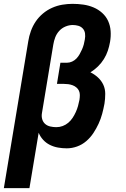

<svg xmlns="http://www.w3.org/2000/svg" viewBox="-33 -763 653 998"><path d="M-13 215 114 -549Q118 -575 127.5 -601.5Q137 -628 152.5 -651Q168 -674 190 -692.5Q212 -711 238 -722.5Q264 -734 291 -738.5Q318 -743 344 -743Q373 -743 400.5 -739Q428 -735 453 -724.5Q478 -714 498 -696Q518 -678 529 -654Q540 -630 542 -602Q544 -574 539 -545Q535 -522 527.5 -499.5Q520 -477 507 -456Q494 -435 476 -417.5Q458 -400 437 -387Q458 -377 476 -360.5Q494 -344 504 -322.5Q514 -301 514 -275Q514 -249 510 -224Q505 -197 498 -171Q491 -145 479.5 -120Q468 -95 452.5 -71.5Q437 -48 415.5 -29.5Q394 -11 367.5 -1.5Q341 8 314 8Q291 8 268.5 4Q246 0 226 -10Q206 -20 191 -36.5Q176 -53 168 -73L120 215ZM260 -102Q277 -102 293 -108Q309 -114 322 -125Q335 -136 344.5 -150.5Q354 -165 361 -180.5Q368 -196 372.5 -212Q377 -228 380 -244Q382 -257 382 -269Q382 -281 377.5 -291Q373 -301 364 -308.5Q355 -316 344 -320Q333 -324 321.5 -325.5Q310 -327 298 -327H263L281 -437H316Q329 -437 342 -443Q355 -449 364.5 -459Q374 -469 381 -481.5Q388 -494 393.5 -506.5Q399 -519 402.5 -532Q406 -545 408 -558Q411 -574 409 -589Q407 -604 397.5 -614.5Q388 -625 374 -629Q360 -633 345 -633Q326 -633 307 -625Q288 -617 274.5 -602Q261 -587 254 -568.5Q247 -550 244 -531L185 -175Q182 -158 186.5 -143Q191 -128 202 -118.5Q213 -109 228.5 -105.5Q244 -102 260 -102Z"/></svg>

Font: Iosevka Aile Extrabold
Style: Italic
Weight: 800
Italic angle: -9°
Designer: Belleve Invis
Foundry: Belleve Invis
Version: Version 31.1.0; ttfautohint (v1.8.4)